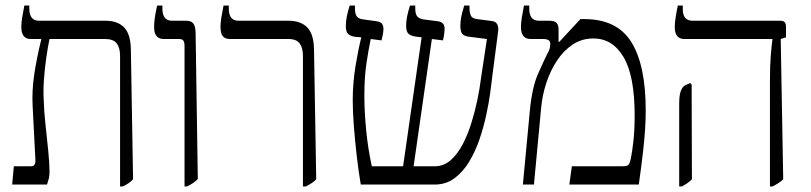

<svg xmlns="http://www.w3.org/2000/svg" viewBox="-20 -667 2930 694"><path d="M24 0 30 -66H93Q109 -66 108 -89L98 -282Q95 -339 103.5 -396.5Q112 -454 129 -524V-526H91Q57 -526 57 -570Q57 -584 60 -603Q63 -622 68 -647H86V-636Q86 -592 121 -592H362Q405 -592 428.5 -568Q452 -544 453 -489L461 -19Q448 -4 423 7H414V-465Q414 -494 402 -510Q390 -526 360 -526H159Q153 -498 147.5 -460Q142 -422 139 -381.5Q136 -341 138 -307Q139 -266 144.5 -216Q150 -166 154.5 -120.5Q159 -75 159 -47Q159 -32 156.5 -22Q154 -12 150 0Z M647 7V-500Q647 -514 643 -520Q639 -526 627 -526H572Q537 -526 537 -569Q537 -586 540 -605.5Q543 -625 548 -647H567V-636Q567 -592 602 -592H653Q671 -592 678.5 -582.5Q686 -573 687 -551L695 -20Q681 -5 656 7Z M1075 7V-465Q1075 -493 1063.5 -509.5Q1052 -526 1022 -526H812Q793 -526 785 -536.5Q777 -547 777 -570Q777 -584 780 -603Q783 -622 788 -647H807V-636Q807 -592 842 -592H1023Q1067 -592 1090.5 -568Q1114 -544 1115 -489L1123 -19Q1116 -11 1106.5 -5Q1097 1 1085 7Z M1284 0Q1276 -47 1269.5 -103Q1263 -159 1259 -211.5Q1255 -264 1255 -304Q1255 -367 1265 -428Q1275 -489 1286 -532L1263 -534Q1245 -537 1237.5 -545Q1230 -553 1230 -574Q1230 -603 1244 -647H1263V-637Q1263 -617 1269.5 -608Q1276 -599 1292 -597L1343 -590Q1358 -587 1362 -579.5Q1366 -572 1366 -564Q1366 -552 1363.5 -540.5Q1361 -529 1359 -521L1320 -526Q1312 -488 1304.5 -437.5Q1297 -387 1297 -321Q1297 -265 1303.5 -197Q1310 -129 1324 -66H1437L1504 -532L1481 -535Q1463 -538 1455.5 -546Q1448 -554 1448 -574Q1448 -590 1451.5 -607.5Q1455 -625 1462 -647H1481V-637Q1481 -617 1487.5 -608.5Q1494 -600 1510 -597L1564 -590Q1578 -587 1582.5 -580Q1587 -573 1587 -564Q1587 -553 1585 -540.5Q1583 -528 1581 -521L1541 -526L1475 -66H1552Q1584 -66 1609 -88Q1634 -110 1652.5 -145.5Q1671 -181 1684 -223Q1697 -265 1705.5 -306Q1714 -347 1718 -380L1740 -526L1677 -534Q1658 -536 1651 -544.5Q1644 -553 1644 -574Q1644 -589 1647 -605Q1650 -621 1658 -647H1677V-638Q1677 -621 1682 -610.5Q1687 -600 1704 -598L1758 -591Q1783 -588 1781 -557L1759 -388Q1757 -368 1752 -331.5Q1747 -295 1737.5 -251Q1728 -207 1713 -163Q1698 -119 1675.5 -82Q1653 -45 1622.5 -22.5Q1592 0 1552 0Z M1870 0 1895 -265Q1903 -351 1924.5 -399.5Q1946 -448 1957 -470Q1965 -483 1967 -492Q1969 -501 1969 -510Q1969 -526 1943 -526H1898Q1863 -526 1863 -570Q1863 -584 1866 -603Q1869 -622 1874 -647H1893V-636Q1893 -592 1928 -592H1965Q1985 -592 1992 -584Q1999 -576 1999 -559V-516L2001 -515L2078 -598H2092Q2210 -598 2262 -515Q2314 -432 2314 -267Q2314 -239 2312 -204Q2310 -169 2304.5 -120Q2299 -71 2289 0H2038L2047 -66H2230Q2246 -66 2251 -70.5Q2256 -75 2260 -93Q2265 -117 2269.5 -157Q2274 -197 2274 -250Q2274 -393 2234 -460.5Q2194 -528 2125 -528Q2083 -528 2050 -506Q2017 -484 1993 -447.5Q1969 -411 1954.5 -366.5Q1940 -322 1936 -277L1910 0Z M2763 7V-372Q2763 -429 2766 -466Q2769 -503 2772 -524V-526H2454Q2419 -526 2419 -569Q2419 -584 2422 -603.5Q2425 -623 2430 -647H2448V-633Q2448 -592 2484 -592H2802Q2821 -592 2821 -571V-532L2802 -526L2811 -19Q2803 -11 2793.5 -5Q2784 1 2772 7ZM2435 7V-292Q2435 -323 2441 -338.5Q2447 -354 2457 -359L2475 -367L2480 -361L2481 -19Q2468 -5 2444 7Z"/></svg>

Font: Noto Serif Hebrew SemiCondensed Light
Style: Regular
Weight: 300
Width: 4
Designer: Monotype Design Team
Foundry: Monotype Imaging Inc.
Version: Version 2.004; ttfautohint (v1.8.4.7-5d5b)